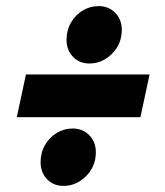

<svg xmlns="http://www.w3.org/2000/svg" viewBox="-20 -604 540 629"><path d="M198 -474Q198 -505 212.5 -530Q227 -555 251 -569.5Q275 -584 303 -584Q336 -584 357.5 -562Q379 -540 379 -506Q379 -460 347 -428Q315 -396 273 -396Q240 -396 219 -418Q198 -440 198 -474ZM35 -220 65 -360H470L440 -220ZM113 -73Q113 -104 127.5 -129Q142 -154 166 -168.5Q190 -183 218 -183Q251 -183 272.5 -161Q294 -139 294 -105Q294 -59 262 -27Q230 5 188 5Q155 5 134 -17Q113 -39 113 -73Z"/></svg>

Font: Radio Canada Condensed
Style: Bold Italic
Weight: 700
Width: 3
Italic angle: -12°
Designer: Charles Daoud, Etienne Aubert Bonn, Alexandre Saumier Demers, Jacques Le Bailly
Foundry: Radio-Canada
Version: Version 2.104; ttfautohint (v1.8.4.7-5d5b);gftools[0.9.28.de